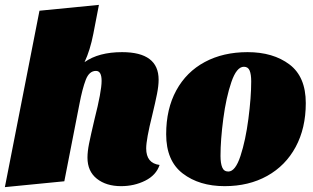

<svg xmlns="http://www.w3.org/2000/svg" viewBox="-38 -744 1285 788"><path d="M309 -489Q367 -530 463 -530Q613 -530 613 -417Q613 -392 606.5 -359Q600 -326 587 -272Q562 -172 562 -135Q562 -74 617 -67Q603 -25 558 -2.5Q513 20 459 20Q398 20 359.5 -10.5Q321 -41 321 -97Q321 -122 327.5 -154.5Q334 -187 350 -255Q379 -369 379 -412Q379 -453 356 -453Q328 -453 314 -416.5Q300 -380 288 -317L226 0L-18 24L124 -700L368 -724L345 -605Q332 -538 309 -489Z M1217 -321Q1217 -218 1175.5 -141Q1134 -64 1058.5 -22Q983 20 884 20Q780 20 712 -32Q644 -84 644 -193Q644 -297 685.5 -373Q727 -449 802.5 -489.5Q878 -530 978 -530Q1083 -530 1150 -479.5Q1217 -429 1217 -321ZM867 -104Q867 -74 874 -57Q881 -40 899 -40Q928 -40 949 -104Q970 -168 981.5 -256.5Q993 -345 993 -410Q993 -439 986.5 -454.5Q980 -470 963 -470Q933 -470 911.5 -407Q890 -344 878.5 -257Q867 -170 867 -104Z"/></svg>

Font: Sansita Black Italic
Style: Regular
Weight: 900
Italic angle: -11°
Designer: Pablo Cosgaya
Foundry: Omnibus-Type
Version: Version 1.006